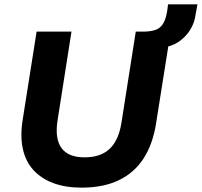

<svg xmlns="http://www.w3.org/2000/svg" viewBox="-20 -850 926 881"><path d="M354 11Q281 11 225.5 -9.5Q170 -30 134 -69Q98 -108 85 -166Q72 -224 84 -300L148 -705H308L244 -297Q231 -214 262 -171Q293 -128 368 -128Q441 -128 482.5 -166.5Q524 -205 537 -285L603 -705H763L696 -283Q681 -188 638.5 -122.5Q596 -57 525 -23Q454 11 354 11ZM725 -632 641 -688 644 -705Q675 -706 695.5 -713.5Q716 -721 729 -742.5Q742 -764 748 -805L751 -830H886L878 -786Q873 -745 852 -712Q831 -679 798.5 -657.5Q766 -636 725 -632Z"/></svg>

Font: Nunito Sans 9pt ExtraBold
Style: Italic
Weight: 800
Italic angle: -9°
Version: Version 3.101;gftools[0.9.27]